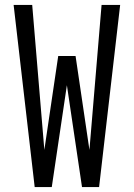

<svg xmlns="http://www.w3.org/2000/svg" viewBox="-20 -755 540 775"><path d="M120 0 35 -735H110L159 -150L215 -529H285L341 -150L390 -735H465L380 0H311L250 -411L189 0Z"/></svg>

Font: Iosevka
Style: Regular
Weight: 400
Monospace: yes
Designer: Belleve Invis
Foundry: Belleve Invis
Version: Version 33.2.3; ttfautohint (v1.8.4)